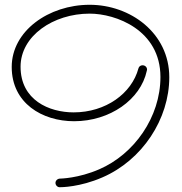

<svg xmlns="http://www.w3.org/2000/svg" viewBox="-20 -734 762 803"><path d="M688 -411C688 -596 525 -714 355 -714C183 -714 29 -604 29 -454C29 -302 157 -227 290 -227C439 -227 568 -317 594 -438C595 -441 595 -442 595 -443C595 -453 587 -461 576 -461C568 -461 561 -456 559 -448C531 -343 422 -264 288 -264C186 -264 66 -315 66 -455C66 -584 203 -677 355 -677C464 -677 651 -609 651 -412C651 -244 541 -89 395 -26C308 12 232 13 231 13C221 13 212 21 212 31C212 41 221 50 231 49C235 49 314 49 408 8C575 -64 688 -236 688 -411Z"/></svg>

Font: Sacramento
Style: Regular
Weight: 400
Designer: Astigmatic (AOETI)
Foundry: Astigmatic (AOETI)
Version: Version 1.000